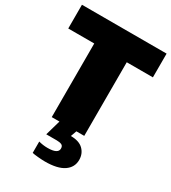

<svg xmlns="http://www.w3.org/2000/svg" viewBox="-211 -752 982 1100"><g transform="rotate(30 280.0 -202.0)"><path d="M172 0V-487H0V-644H560V-487H387V0H335L321 39Q376 39 403.5 66Q431 93 431 134Q431 183 389.5 211.5Q348 240 265 240Q247 240 219 237.5Q191 235 180 232V157Q209 165 239 165Q308 165 308 130Q308 112 295.5 106.5Q283 101 263 101H194L223 0Z"/></g></svg>

Font: Kanit ExtraBold
Style: Regular
Weight: 800
Designer: Katatrad Team
Foundry: CadsonDemak
Version: Version 2.000; ttfautohint (v1.8.3)